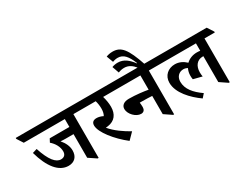

<svg xmlns="http://www.w3.org/2000/svg" viewBox="-148 -1477 2610 2062"><g transform="rotate(-30 1157.0 -446.0)"><path d="M292 -80C365 -80 410 -126 410 -203C410 -256 386 -306 346 -352C363 -350 385 -349 410 -349H506V-56L600 7H612V-536H740V-547L691 -624H-52V-612L-3 -536H506V-438H262L240 -396C286 -357 318 -301 318 -245C318 -203 294 -181 255 -181C193 -181 135 -249 83 -409L27 -392C82 -195 173 -80 292 -80Z M991 15 1066 -61C988 -104 899 -165 841 -235C849 -236 858 -237 868 -238C957 -250 1002 -312 1002 -403C1002 -446 994 -492 981 -536H1138V-547L1089 -624H636V-612L685 -536H889C898 -505 903 -470 903 -439C903 -407 898 -378 884 -354C857 -368 829 -375 805 -375C765 -375 743 -356 743 -318C743 -233 860 -87 991 15Z M1245 -174C1280 -174 1295 -198 1295 -230C1295 -250 1293 -270 1291 -286C1299 -286 1305 -286 1314 -286C1365 -286 1409 -284 1443 -282V-56L1536 7H1548V-536H1676V-547L1627 -624H1034V-612L1083 -536H1443V-359C1396 -368 1296 -381 1211 -381C1145 -381 1113 -351 1113 -308C1113 -246 1182 -174 1245 -174Z M1467 -615H1545C1468 -843 1414 -907 1310 -907C1278 -907 1251 -900 1231 -892L1262 -809C1284 -818 1304 -822 1326 -822C1396 -822 1438 -770 1479 -669L1474 -668C1430 -728 1376 -777 1301 -777C1272 -777 1249 -772 1228 -764L1258 -679C1283 -689 1307 -694 1331 -694C1387 -694 1426 -666 1467 -615Z M1899 13 1938 -31C1842 -98 1780 -171 1780 -262C1780 -325 1822 -363 1874 -363C1893 -363 1909 -358 1925 -349C1913 -325 1906 -297 1906 -265C1906 -248 1907 -236 1910 -219L2017 -192C2014 -207 2012 -225 2012 -245C2012 -323 2053 -377 2124 -377C2127 -377 2129 -377 2132 -377V-56L2225 7H2238V-536H2366V-547L2316 -624H1572V-612L1621 -536H2132V-444C2120 -446 2106 -447 2091 -447C2039 -447 1992 -429 1958 -396C1920 -432 1875 -455 1821 -455C1739 -455 1673 -400 1673 -311C1673 -185 1789 -65 1899 13Z"/></g></svg>

Font: Noto Serif Devanagari SemiBold
Style: Regular
Weight: 600
Designer: Universal Thirst, Indian Type Foundry and the Monotype Design Team
Foundry: Monotype Imaging Inc.
Version: Version 2.004